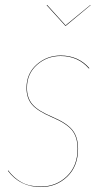

<svg xmlns="http://www.w3.org/2000/svg" viewBox="-20 -753 416 782"><path d="M348.1 -732.9 349.1 -731.9 248 -647.9H246.1L169.9 -731.9L171.9 -732.9L247.1 -649.9ZM227.1 -526.9Q299.3 -526.9 344.2 -475.1L341.8 -474.1Q297.4 -524.9 227.1 -524.9Q171.4 -524.9 130.6 -488.8Q89.8 -452.6 89.8 -395Q89.8 -354 112.5 -327.6Q135.3 -301.3 193.8 -276.9Q251.5 -252.4 274.7 -223.9Q297.9 -195.3 297.9 -147Q297.9 -75.7 253.7 -33.4Q209.5 8.8 146 8.8Q62 8.8 12.2 -57.1L13.2 -59.1Q37.1 -27.3 68.4 -10.3Q99.6 6.8 146 6.8Q208.5 6.8 252.2 -34.9Q295.9 -76.7 295.9 -147Q295.9 -194.8 273.2 -222.7Q250.5 -250.5 192.9 -274.9Q133.3 -300.3 110.6 -326.7Q87.9 -353 87.9 -395Q87.9 -453.6 129.4 -490.2Q170.9 -526.9 227.1 -526.9Z"/></svg>

Font: Fira Sans Compressed Two
Style: Italic
Weight: 100
Width: 3
Italic angle: -8°
Designer: Carrois Corporate & Edenspiekermann AG
Foundry: Carrois Corporate GbR & Edenspiekermann AG
Version: Version 4.203;PS 004.203;hotconv 1.0.88;makeotf.lib2.5.64775